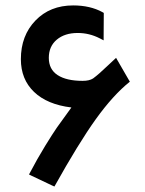

<svg xmlns="http://www.w3.org/2000/svg" viewBox="-20 -659 528 701"><path d="M263.7 -538.6Q216.3 -538.6 187.3 -514.2Q158.2 -489.7 158.2 -447.8Q158.2 -405.8 190.4 -384.8Q222.7 -363.8 281.7 -363.8Q306.2 -363.8 319.8 -372.6Q331.1 -380.9 343.8 -392.1Q356.4 -403.3 375 -420.9Q393.6 -438.5 403.8 -447.8L409.7 -437.5L449.7 -368.2L454.1 -360.8Q393.1 -312 329.8 -223.9Q266.6 -135.7 178.7 22L169.9 18.1L94.7 -17.6L85.9 -22Q116.7 -80.6 144.8 -126.2Q172.9 -171.9 188 -193.6Q203.1 -215.3 240.7 -266.6Q152.3 -277.3 104.2 -323.5Q56.2 -369.6 56.2 -442.9Q56.2 -528.8 109.4 -584Q162.6 -639.2 247.1 -639.2Q309.1 -639.2 354 -614.7L358.9 -611.8V-606L358.4 -527.8V-511.7L344.2 -519Q306.2 -538.6 263.7 -538.6Z"/></svg>

Font: Shabnam Medium FD-WOL
Style: Medium-FD-WOL
Weight: 500
Foundry: DejaVu fonts team - Redesigned by Saber Rastikerdar - Based on Vazir font
Version: Version 5.0.1